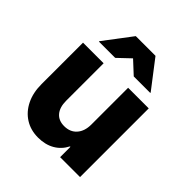

<svg xmlns="http://www.w3.org/2000/svg" viewBox="-198 -847 988 988"><g transform="rotate(45 296.0 -353.5)"><path d="M236.7 9.2Q182.5 9.2 141.7 -16.7Q100.8 -42.5 77.9 -89.2Q55 -135.8 55 -197.5V-500H205V-227.5Q205 -180 227.1 -153.8Q249.2 -127.5 290 -127.5Q333.3 -127.5 358.3 -155.8Q383.3 -184.2 383.3 -232.5V-500H533.3V0H388.3V-75H385Q364.2 -34.2 326.2 -12.5Q288.3 9.2 236.7 9.2ZM109.2 -561.7V-565L223.3 -715.8H366.7L482.5 -565V-561.7H362.5L294.2 -625L227.5 -561.7Z"/></g></svg>

Font: Funnel Sans Light ExtraBold
Style: Regular
Weight: 800
Version: Version 1.000